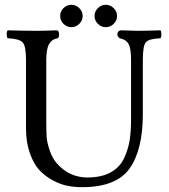

<svg xmlns="http://www.w3.org/2000/svg" viewBox="-20 -774 707 804"><path d="M323.2 9.8Q293.5 9.8 264.2 4.4Q234.9 -1 202.4 -18.1Q169.9 -35.2 145.5 -61Q121.1 -86.9 105 -132.6Q88.9 -178.2 88.9 -235.8V-522.9Q88.9 -582 74.5 -596.9Q60.1 -611.8 12.2 -613.8Q8.3 -617.7 8.1 -629.9Q7.8 -642.1 12.2 -647Q86.4 -645 131.8 -645Q167 -645 216.8 -647Q226.6 -647 227.3 -631.6Q228 -616.2 221.2 -613.8Q197.3 -609.9 185.5 -589.4Q173.8 -568.8 173.8 -522.9V-269Q173.8 -224.1 175.3 -200.4Q176.8 -176.8 189 -141.4Q201.2 -106 226.1 -81.1Q275.9 -31.2 345.2 -30.8Q405.3 -30.8 444.1 -52.5Q482.9 -74.2 500.5 -113.5Q518.1 -152.8 523.4 -189.5Q528.8 -226.1 528.8 -276.9V-522.9Q528.8 -570.8 518.3 -589.8Q507.8 -608.9 481 -613.8Q469.7 -621.6 471.9 -634.3Q474.1 -647 487.8 -647Q501 -647 522.5 -646Q543.9 -645 555.2 -645Q592.3 -645 651.9 -647Q655.8 -642.1 655.8 -630.1Q655.8 -618.2 651.9 -613.8Q604 -611.8 591.1 -597.4Q578.1 -583 578.1 -522.9V-294.9Q578.1 -147 522.7 -68.6Q467.3 9.8 323.2 9.8ZM245.8 -674.1Q231.9 -688 231.9 -707Q231.9 -726.1 245.8 -740Q259.8 -753.9 278.8 -753.9Q297.9 -753.9 312 -740Q326.2 -726.1 326.2 -707Q326.2 -688 312 -674.1Q297.9 -660.2 278.8 -660.2Q259.8 -660.2 245.8 -674.1ZM389.9 -674.1Q376 -688 376 -707Q376 -726.1 389.9 -740Q403.8 -753.9 422.9 -753.9Q441.9 -753.9 456.1 -740Q470.2 -726.1 470.2 -707Q470.2 -688 456.1 -674.1Q441.9 -660.2 422.9 -660.2Q403.8 -660.2 389.9 -674.1Z"/></svg>

Font: Linux Libertine
Style: Regular
Weight: 400
Designer: Philipp H. Poll
Foundry: Philipp H. Poll
Version: Version 5.3.0 ; ttfautohint (v0.9)